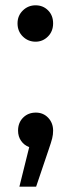

<svg xmlns="http://www.w3.org/2000/svg" viewBox="-20 -555 267 723"><path d="M66 -417.5C79.3 -404.5 95.3 -398 114 -398C132 -398 147.5 -404.5 160.5 -417.5C173.5 -430.5 180 -447 180 -467C180 -487 173.7 -503.3 161 -516C148.3 -528.7 132.7 -535 114 -535C95.3 -535 79.3 -528.5 66 -515.5C52.7 -502.5 46 -486.3 46 -467C46 -447 52.7 -430.5 66 -417.5ZM161.5 -111.5C149.2 -124.5 133.7 -131 115 -131C95.7 -131 79.7 -124.7 67 -112C54.3 -99.3 48 -83 48 -63C48 -48.3 51.8 -35.5 59.5 -24.5C67.2 -13.5 77.3 -5.7 90 -1L53 148H116L163 9C169.7 -10.3 174.2 -24.7 176.5 -34C178.8 -43.3 180 -53 180 -63C180 -82.3 173.8 -98.5 161.5 -111.5Z"/></svg>

Font: ICO Headline
Style: Regular
Weight: 500
Designer: Julieta Ulanovsky
Foundry: Julieta Ulanovsky
Version: Version 7.200